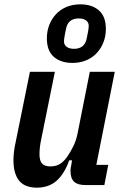

<svg xmlns="http://www.w3.org/2000/svg" viewBox="-20 -853 573 885"><path d="M233 -522 170 -211Q162 -174 162 -142Q162 -112 174 -99Q186 -86 212 -86Q238 -86 256 -97Q274 -108 290 -131Q306 -154 318.5 -180Q331 -206 337 -235L394 -522H509L424 -93H479L461 0H374Q338 0 321.5 -15.5Q305 -31 305 -65Q305 -72 306 -79.5Q307 -87 309 -95L312 -114H299Q277 -52 241 -20Q205 12 150 12Q94 12 68 -20.5Q42 -53 42 -114Q42 -135 45 -157.5Q48 -180 52 -197L118 -522ZM314 -563Q260 -563 228 -591Q196 -619 196 -676Q196 -709 207 -737.5Q218 -766 238 -787.5Q258 -809 286.5 -821Q315 -833 350 -833Q404 -833 436 -805Q468 -777 468 -720Q468 -687 457 -658.5Q446 -630 426 -608.5Q406 -587 377.5 -575Q349 -563 314 -563ZM321 -628Q369 -628 379 -673Q383 -690 386 -707.5Q389 -725 389 -734Q389 -750 376.5 -759Q364 -768 343 -768Q295 -768 285 -723Q281 -706 278 -688.5Q275 -671 275 -662Q275 -646 287.5 -637Q300 -628 321 -628Z"/></svg>

Font: IBM Plex Sans Cond SmBld
Style: Italic
Weight: 600
Width: 3
Italic angle: -11°
Designer: Mike Abbink, Paul van der Laan, Pieter van Rosmalen
Foundry: Bold Monday
Version: Version 1.3